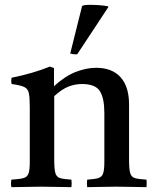

<svg xmlns="http://www.w3.org/2000/svg" viewBox="-20 -772 643 793"><path d="M340 1Q338 -15 340 -30Q371 -32 386 -36.5Q401 -41 406 -56Q411 -71 411 -104V-306Q411 -366 392.5 -395.5Q374 -425 319 -425Q290 -425 263 -414.5Q236 -404 204 -375V-114Q204 -75 208.5 -58Q213 -41 228 -36.5Q243 -32 275 -30Q277 -15 275 1Q247 1 216.5 0Q186 -1 151 -1Q119 -1 88 0Q57 1 27 1Q24 -15 27 -30Q61 -32 77 -36.5Q93 -41 98 -56Q103 -71 103 -104V-328Q103 -367 99.5 -386Q96 -405 80.5 -412.5Q65 -420 28 -425Q25 -439 28 -451Q114 -468 186 -497L203 -491V-416Q249 -458 293 -475Q337 -492 377 -492Q443 -492 478 -453Q513 -414 513 -341V-114Q513 -75 517.5 -58Q522 -41 537 -36.5Q552 -32 585 -30Q587 -15 585 1Q555 1 526.5 0Q498 -1 460 -1Q423 -1 395.5 0Q368 1 340 1ZM427 -746V-742L299 -548Q294 -547 285 -548Q276 -549 270 -551L319 -747Q324 -752 353 -752Q393 -752 427 -746Z"/></svg>

Font: Castoro
Style: Regular
Weight: 400
Designer: John Hudson
Foundry: Tiro Typeworks Ltd.
Version: Version 2.04